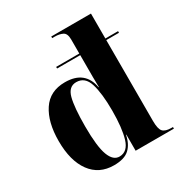

<svg xmlns="http://www.w3.org/2000/svg" viewBox="-178 -892 982 1034"><g transform="rotate(-30 313.0 -375.0)"><path d="M234 10Q299 10 330 -19Q361 -48 371 -100H373V0H611V-10H601Q564 -10 549 -26Q534 -42 534 -92V-595H613V-605H534V-760H287V-750H304Q332 -750 352 -740Q372 -730 372 -692V-605H228V-595H372V-550Q372 -550 372 -522Q372 -494 372 -458Q372 -422 373 -396H371Q351 -510 227 -510Q133 -510 86.5 -439.5Q40 -369 40 -252Q40 -129 91 -59.5Q142 10 234 10ZM284 -16Q244 -15 223.5 -69.5Q203 -124 203 -249Q203 -368 218 -424Q233 -480 280 -480Q334 -480 353 -418.5Q372 -357 372 -251Q372 -142 353 -79.5Q334 -17 284 -16Z"/></g></svg>

Font: Noto Serif Display SemiCondensed Extra
Style: Regular
Weight: 800
Width: 4
Designer: Monotype Design Team
Foundry: Monotype Imaging Inc.
Version: Version 1.900